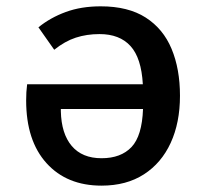

<svg xmlns="http://www.w3.org/2000/svg" viewBox="-20 -576 655 610"><path d="M300 -555.9Q387.2 -555.9 442.8 -520.3Q498.5 -484.6 525.1 -420.8Q551.8 -356.9 551.8 -271.8Q551.8 -186.2 522.3 -122.1Q492.8 -57.9 437.2 -22.1Q381.5 13.8 302.6 13.8Q192.3 13.8 127.7 -57.7Q63.1 -129.2 63.1 -256.9Q63.1 -269.7 63.8 -283.1Q64.6 -296.4 66.2 -308.2H433.8Q429.2 -391.8 394.6 -429.7Q360 -467.7 296.4 -467.7Q255.4 -467.7 220.8 -456.4Q186.2 -445.1 152.3 -417.9L102.1 -489.2Q140 -520 189 -537.9Q237.9 -555.9 300 -555.9ZM302.6 -73.3Q364.1 -73.3 397.7 -108.7Q431.3 -144.1 434.4 -229.7H173.3V-222.6Q174.9 -151.3 207.9 -112.3Q241 -73.3 302.6 -73.3Z"/></svg>

Font: Fira Code Medium
Style: Regular
Weight: 500
Designer: Carrois Corporate, Edenspiekermann AG, Nikita Prokopov
Foundry: Carrois Corporate, Edenspiekermann AG, Nikita Prokopov
Version: Version 6.002